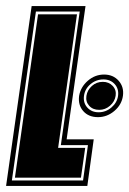

<svg xmlns="http://www.w3.org/2000/svg" viewBox="-46 -611 425 631"><path d="M-26 0 58 -591H235L173 -153H262L241 0ZM-7 -18H227L243 -134H154L216 -573H72ZM3 -27 79 -564H207L145 -125H234L220 -27ZM276 -226Q245 -226 227.5 -246Q210 -266 214 -296Q219 -325 242.5 -345.5Q266 -366 296 -366Q326 -366 344 -345.5Q362 -325 358 -296Q354 -267 330 -246.5Q306 -226 276 -226ZM278 -242Q302 -242 320.5 -258Q339 -274 342 -296Q345 -319 331 -334.5Q317 -350 294 -350Q270 -350 251.5 -334.5Q233 -319 230 -296Q227 -273 241 -257.5Q255 -242 278 -242ZM280 -250Q259 -250 247 -263.5Q235 -277 238 -296Q241 -315 256 -328.5Q271 -342 292 -342Q312 -342 324.5 -328.5Q337 -315 334 -296Q331 -277 315.5 -263.5Q300 -250 280 -250Z"/></svg>

Font: Alumni Sans Collegiate One
Style: Italic
Weight: 400
Italic angle: -8°
Designer: Robert E. Leuschke
Foundry: Robert E. Leuschke
Version: Version 1.100